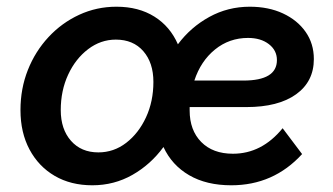

<svg xmlns="http://www.w3.org/2000/svg" viewBox="-20 -536 992 572"><path d="M255 16Q191 16 143 -12Q95 -40 68 -90.5Q41 -141 41 -208Q41 -272 63 -327.5Q85 -383 124.5 -425.5Q164 -468 216 -492Q268 -516 327 -516Q393 -516 440 -486.5Q487 -457 510 -404Q548 -455 603.5 -485.5Q659 -516 724 -516Q780 -516 823 -496Q866 -476 890.5 -441Q915 -406 915 -360Q915 -293 862 -255Q809 -217 714 -217H545Q545 -213 545 -207Q545 -148 579.5 -113Q614 -78 674 -78Q760 -78 822 -154L880 -77Q795 16 669 16Q595 16 543.5 -14Q492 -44 467 -98Q429 -46 374.5 -15Q320 16 255 16ZM719 -423Q663 -423 620.5 -388.5Q578 -354 559 -296H705Q805 -296 805 -357Q805 -386 781 -404.5Q757 -423 719 -423ZM273 -82Q319 -82 356 -110.5Q393 -139 415 -186.5Q437 -234 437 -292Q437 -349 407 -383.5Q377 -418 325 -418Q280 -418 242.5 -389.5Q205 -361 183 -313.5Q161 -266 161 -208Q161 -151 191.5 -116.5Q222 -82 273 -82Z"/></svg>

Font: Wix Madefor Text SemiBold
Style: Italic
Weight: 600
Italic angle: -12°
Designer: Dalton Maag Ltd
Foundry: Dalton Maag Ltd
Version: Version 3.100